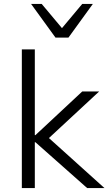

<svg xmlns="http://www.w3.org/2000/svg" viewBox="-20 -956 553 976"><path d="M91 0V-705H157V-269H160L398 -491H484L208 -235L209 -272L511 0H423L160 -233H157V0ZM262 -765 138 -936H192L295 -813L398 -936H452L328 -765Z"/></svg>

Font: Nunito Sans 9pt Light
Style: Regular
Weight: 300
Version: Version 3.101;gftools[0.9.27]